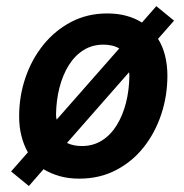

<svg xmlns="http://www.w3.org/2000/svg" viewBox="-20 -582 613 640"><path d="M76.2 38 17 -10.5 73 -74.2Q59 -99 51.4 -128.9Q43.8 -158.8 43.8 -194Q43.8 -261.5 64.8 -323Q85.8 -384.5 124.6 -432.6Q163.5 -480.8 217.5 -509Q271.5 -537.2 337.5 -537.2Q371.8 -537.2 400.9 -529.4Q430 -521.5 453.2 -506.8L501 -561.5L560.2 -513.2L506.8 -452.5Q522.2 -428.2 530.1 -396.9Q538 -365.5 538 -330Q538 -262.5 517.5 -200.9Q497 -139.2 458.9 -91.1Q420.8 -43 366.4 -14.8Q312 13.5 244.2 13.5Q208 13.5 178.5 5Q149 -3.5 125.2 -18ZM253 -95.2Q290.5 -95.2 319.9 -113.8Q349.2 -132.2 369.2 -164.8Q389.2 -197.2 399.9 -239Q410.5 -280.8 411.2 -327.5Q411.2 -331.2 411 -335Q410.8 -338.8 410.2 -341.2L203.2 -105.5Q224.8 -95.2 253 -95.2ZM168.8 -183.2 377.5 -420.5Q366.2 -427.2 352.6 -430.2Q339 -433.2 325 -433.2Q287.5 -433.2 258.1 -414.8Q228.8 -396.2 208.8 -363.8Q188.8 -331.2 178.1 -289.4Q167.5 -247.5 166.8 -201Q166.8 -196.5 167.2 -192Q167.8 -187.5 168.8 -183.2Z"/></svg>

Font: Ubuntu Sans
Style: Italic
Weight: 400
Italic angle: -13.5°
Designer: Dalton Maag Ltd
Foundry: Dalton Maag Ltd
Version: Version 1.006